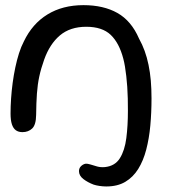

<svg xmlns="http://www.w3.org/2000/svg" viewBox="-20 -490 645 728"><path d="M383 217Q370.5 217 357.2 215Q344 213 335 210Q312.5 201.5 296 188.8Q279.5 176 279.5 159Q279.5 148 286.5 140.8Q293.5 133.5 303 131Q312.5 130 323.5 133.8Q334.5 137.5 348.2 141.2Q362 145 378 143.5Q416 139.5 434.5 110Q453 80.5 459 33.5Q465 -13.5 465 -70Q465 -94 464.5 -116.8Q464 -139.5 462.5 -160.8Q461 -182 458.8 -201.5Q456.5 -221 453.8 -237.8Q451 -254.5 447.5 -267.5Q432 -327 399.8 -357.8Q367.5 -388.5 307 -388.5Q246 -388.5 207.2 -355.8Q168.5 -323 147.5 -264Q135.5 -230.5 129 -200.2Q122.5 -170 120 -135.2Q117.5 -100.5 117 -54Q116.5 -16.5 102 -2.8Q87.5 11 65 11Q50 11 40 3.8Q30 -3.5 25 -19Q20 -34.5 20 -59.5Q20 -86.5 22 -116.2Q24 -146 28 -175.8Q32 -205.5 38 -234Q44 -262.5 52 -287.8Q60 -313 70.5 -333Q102.5 -400 160 -435.2Q217.5 -470.5 296.5 -470.5Q372.5 -470.5 425.2 -440.8Q478 -411 507 -344Q519.5 -321.5 528.5 -296.8Q537.5 -272 543.2 -244Q549 -216 551.8 -184.5Q554.5 -153 554.5 -117Q554.5 -63.5 550 -14.2Q545.5 35 534.5 77.2Q523.5 119.5 504 150.8Q484.5 182 455 199.5Q425.5 217 383 217Z"/></svg>

Font: Gluten Light
Style: Regular
Weight: 300
Designer: Tyler Finck
Foundry: Etcetera Type Company
Version: Version 1.300